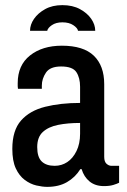

<svg xmlns="http://www.w3.org/2000/svg" viewBox="-20 -716 496 748"><path d="M164 12Q145 12 121.5 6.5Q98 1 76.5 -15Q55 -31 41.5 -60Q28 -89 28 -136Q28 -208 62 -246.5Q96 -285 156 -300Q216 -315 292 -315V-378Q292 -413 277.5 -435Q263 -457 218 -457Q175 -457 159 -433Q143 -409 143 -383V-370H50Q49 -375 49 -380Q49 -385 49 -392Q49 -462 97 -500Q145 -538 221 -538Q305 -538 345.5 -499Q386 -460 386 -388V-105Q386 -86 395 -78Q404 -70 414 -70H444V-4Q436 0 421.5 4.5Q407 9 385 9Q351 9 329 -9Q307 -27 298 -57H293Q273 -25 241 -6.5Q209 12 164 12ZM193 -70Q220 -70 242 -84.5Q264 -99 278 -127.5Q292 -156 292 -195V-237Q244 -237 206.5 -229.5Q169 -222 147 -202Q125 -182 125 -143Q125 -104 142.5 -87Q160 -70 193 -70ZM97 -596Q97 -620 112.5 -642.5Q128 -665 156 -680.5Q184 -696 223 -696Q263 -696 291.5 -680.5Q320 -665 335.5 -642.5Q351 -620 351 -596H284Q282 -607 265.5 -618Q249 -629 223 -629Q198 -629 182 -618Q166 -607 164 -596Z"/></svg>

Font: Archivo Narrow Medium
Style: Regular
Weight: 500
Designer: Hector Gatti
Foundry: Omnibus-Type
Version: Version 3.002